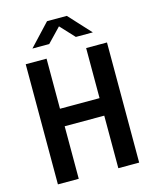

<svg xmlns="http://www.w3.org/2000/svg" viewBox="-129 -972 858 1059"><g transform="rotate(-15 300.0 -442.5)"><path d="M68 0V-686H187V-400H413V-686H532V0H413V-300H187V0ZM126 -760 243 -885H356L471 -760H374L282 -859H317L222 -760Z"/></g></svg>

Font: Chivo Mono Medium
Style: Regular
Weight: 500
Monospace: yes
Designer: Hector Gatti
Foundry: Omnibus-Type
Version: Version 1.008